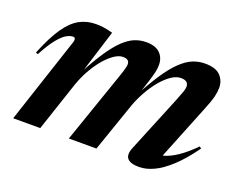

<svg xmlns="http://www.w3.org/2000/svg" viewBox="-88 -662 1031 830"><g transform="rotate(20 427.0 -247.0)"><path d="M681 -42.5 653.5 -66.5Q673.5 -64.5 698.2 -71Q723 -77.5 755.5 -98.8Q788 -120 829.5 -161.5L837.5 -154.5Q794.5 -94.5 754.8 -57.8Q715 -21 679.5 -4.5Q644 12 612.5 12Q572 12 558.2 -4.5Q544.5 -21 557.5 -53.5L663 -311Q677 -345.5 682 -360.2Q687 -375 687 -384.5Q687 -397.5 678.5 -404.5Q670 -411.5 652.5 -411.5Q631 -411.5 608 -395.8Q585 -380 563 -353.8Q541 -327.5 522.8 -295.2Q504.5 -263 492 -229.5L412.5 0H285.5L398.5 -326.5Q405 -345 408.5 -356.8Q412 -368.5 413.5 -375.8Q415 -383 415 -388.5Q415 -400.5 407.5 -406Q400 -411.5 385.5 -411.5Q366.5 -411.5 344.8 -396.5Q323 -381.5 301.2 -355.8Q279.5 -330 261 -296.8Q242.5 -263.5 230 -227.5L154 0H29.5L161.5 -399.5Q164 -408.5 162.2 -414.2Q160.5 -420 152.5 -420Q139.5 -420 122.8 -410.8Q106 -401.5 84.2 -375Q62.5 -348.5 34.5 -296.5L25 -301Q56.5 -379 87.2 -423.5Q118 -468 152 -486.5Q186 -505 226.5 -505Q242.5 -505 254.8 -503.8Q267 -502.5 279 -500Q291 -497.5 305 -493.5L237.5 -277.5L233 -279Q269 -348 298.8 -392.2Q328.5 -436.5 354.8 -461.2Q381 -486 406.2 -496Q431.5 -506 458.5 -506Q501.5 -506 522.2 -485.2Q543 -464.5 543 -431Q543 -416.5 539 -398.2Q535 -380 526 -351.5L496.5 -261.5H487.5Q525.5 -333.5 557 -381.2Q588.5 -429 616.8 -456.2Q645 -483.5 672.2 -494.8Q699.5 -506 729 -506Q778.5 -506 800 -483.2Q821.5 -460.5 821.5 -427.5Q821.5 -409.5 816 -386.5Q810.5 -363.5 792 -318.5Z"/></g></svg>

Font: Newsreader 60pt SemiBold
Style: Italic
Weight: 600
Italic angle: -17°
Designer: Hugues Gentile
Foundry: Production Type
Version: Version 1.003